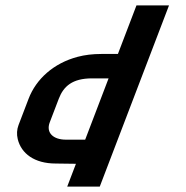

<svg xmlns="http://www.w3.org/2000/svg" viewBox="-20 -688 686 708"><path d="M603.2 -668H483.2L414.8 -489H353.6C321.9 -489 292.9 -485.5 266.4 -478.5C177.7 -455 113.3 -396.7 85.5 -324L48.4 -227C42.1 -210.3 41.1 -193 45.4 -175C58.3 -121.9 106.8 -85 185.4 -85L260 -84L227.9 0H347.9ZM319.2 -399H380.4L294.1 -173H222.8C177.5 -173 148.5 -197.6 163.5 -237L196.8 -324C214.2 -369.6 246.7 -399 319.2 -399Z"/></svg>

Font: Din Kursivschrift
Style: Extended Italic
Weight: 400
Version: Version 1.089